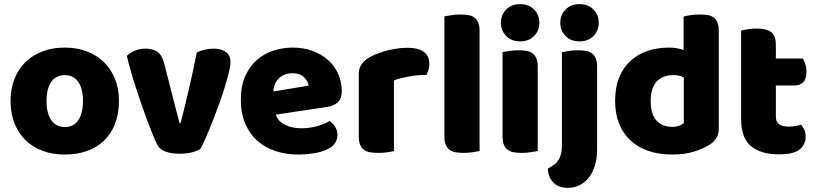

<svg xmlns="http://www.w3.org/2000/svg" viewBox="-20 -731 3948 928"><path d="M555 -243Q555 -181 536 -132.5Q517 -84 482.5 -51Q448 -18 400 -1Q352 16 293 16Q234 16 186 -2Q138 -20 103.5 -53.5Q69 -87 50 -135Q31 -183 31 -243Q31 -302 50 -350Q69 -398 103.5 -431.5Q138 -465 186 -483Q234 -501 293 -501Q352 -501 400 -482.5Q448 -464 482.5 -430.5Q517 -397 536 -349Q555 -301 555 -243ZM205 -243Q205 -182 228.5 -149.5Q252 -117 294 -117Q336 -117 358.5 -150Q381 -183 381 -243Q381 -303 358 -335.5Q335 -368 293 -368Q251 -368 228 -335.5Q205 -303 205 -243Z M950 -13Q936 -2 909 5Q882 12 848 12Q809 12 780.5 2Q752 -8 741 -30Q732 -47 719.5 -77.5Q707 -108 693 -145.5Q679 -183 664 -226Q649 -269 635.5 -311Q622 -353 611 -392Q600 -431 593 -461Q607 -475 630.5 -485.5Q654 -496 682 -496Q717 -496 739.5 -481.5Q762 -467 773 -427L812 -274Q823 -229 833 -192.5Q843 -156 848 -136H853Q872 -210 893 -300Q914 -390 931 -477Q948 -486 969.5 -491Q991 -496 1011 -496Q1046 -496 1070 -481Q1094 -466 1094 -429Q1094 -413 1086.5 -382.5Q1079 -352 1067.5 -313.5Q1056 -275 1040.5 -232Q1025 -189 1009 -148Q993 -107 977.5 -71.5Q962 -36 950 -13Z M1422 16Q1363 16 1312.5 -0.5Q1262 -17 1224.5 -50Q1187 -83 1165.5 -133Q1144 -183 1144 -250Q1144 -316 1165.5 -363.5Q1187 -411 1222 -441.5Q1257 -472 1302 -486.5Q1347 -501 1394 -501Q1447 -501 1490.5 -485Q1534 -469 1565.5 -441Q1597 -413 1614.5 -374Q1632 -335 1632 -289Q1632 -255 1613 -237Q1594 -219 1560 -214L1313 -177Q1324 -144 1358 -127.5Q1392 -111 1436 -111Q1477 -111 1513.5 -121.5Q1550 -132 1573 -146Q1589 -136 1600 -118Q1611 -100 1611 -80Q1611 -35 1569 -13Q1537 4 1497 10Q1457 16 1422 16ZM1394 -377Q1370 -377 1352.5 -369Q1335 -361 1324 -348.5Q1313 -336 1307.5 -320.5Q1302 -305 1301 -289L1472 -317Q1469 -337 1450 -357Q1431 -377 1394 -377Z M1884 -1Q1874 2 1852.5 5Q1831 8 1808 8Q1786 8 1768.5 5Q1751 2 1739 -7Q1727 -16 1720.5 -31.5Q1714 -47 1714 -72V-372Q1714 -395 1722.5 -411.5Q1731 -428 1747 -441Q1763 -454 1786.5 -464.5Q1810 -475 1837 -483Q1864 -491 1893 -495.5Q1922 -500 1951 -500Q1999 -500 2027 -481.5Q2055 -463 2055 -421Q2055 -407 2051 -393.5Q2047 -380 2041 -369Q2020 -369 1998 -367Q1976 -365 1955 -361Q1934 -357 1915.5 -352.5Q1897 -348 1884 -342Z M2298 -1Q2287 1 2265.5 4.5Q2244 8 2222 8Q2200 8 2182.5 5Q2165 2 2153 -7Q2141 -16 2134.5 -31.5Q2128 -47 2128 -72V-652Q2139 -654 2160.5 -657.5Q2182 -661 2204 -661Q2226 -661 2243.5 -658Q2261 -655 2273 -646Q2285 -637 2291.5 -621.5Q2298 -606 2298 -581Z M2401 -621Q2401 -659 2426.5 -685Q2452 -711 2494 -711Q2536 -711 2561.5 -685Q2587 -659 2587 -621Q2587 -583 2561.5 -557Q2536 -531 2494 -531Q2452 -531 2426.5 -557Q2401 -583 2401 -621ZM2579 -1Q2568 1 2546.5 4.5Q2525 8 2503 8Q2481 8 2463.5 5Q2446 2 2434 -7Q2422 -16 2415.5 -31.5Q2409 -47 2409 -72V-479Q2420 -481 2441.5 -484.5Q2463 -488 2485 -488Q2507 -488 2524.5 -485Q2542 -482 2554 -473Q2566 -464 2572.5 -448.5Q2579 -433 2579 -408Z M2688 -621Q2688 -659 2713.5 -685Q2739 -711 2781 -711Q2823 -711 2848.5 -685Q2874 -659 2874 -621Q2874 -583 2848.5 -557Q2823 -531 2781 -531Q2739 -531 2713.5 -557Q2688 -583 2688 -621ZM2654 68Q2676 54 2686 29.5Q2696 5 2696 -25V-479Q2707 -481 2728.5 -484.5Q2750 -488 2772 -488Q2794 -488 2811.5 -485Q2829 -482 2841 -473Q2853 -464 2859.5 -448.5Q2866 -433 2866 -408V-9Q2866 33 2856 67Q2846 101 2827.5 125.5Q2809 150 2782.5 163.5Q2756 177 2723 177Q2679 177 2654 150.5Q2629 124 2628 84Z M2953 -243Q2953 -309 2973 -357.5Q2993 -406 3028.5 -438Q3064 -470 3111.5 -485.5Q3159 -501 3214 -501Q3234 -501 3253 -497.5Q3272 -494 3284 -489V-651Q3294 -654 3316 -657.5Q3338 -661 3361 -661Q3383 -661 3400.5 -658Q3418 -655 3430 -646Q3442 -637 3448 -621.5Q3454 -606 3454 -581V-107Q3454 -60 3410 -32Q3381 -13 3335 1.5Q3289 16 3229 16Q3164 16 3112.5 -2Q3061 -20 3025.5 -54Q2990 -88 2971.5 -135.5Q2953 -183 2953 -243ZM3237 -368Q3183 -368 3154 -337Q3125 -306 3125 -243Q3125 -181 3152 -149.5Q3179 -118 3230 -118Q3248 -118 3262.5 -123.5Q3277 -129 3285 -136V-356Q3265 -368 3237 -368Z M3730 -167Q3730 -141 3746.5 -130Q3763 -119 3793 -119Q3808 -119 3824 -121.5Q3840 -124 3852 -128Q3861 -117 3867.5 -103.5Q3874 -90 3874 -71Q3874 -33 3845.5 -9Q3817 15 3745 15Q3657 15 3609.5 -25Q3562 -65 3562 -155V-583Q3573 -586 3593.5 -589.5Q3614 -593 3637 -593Q3681 -593 3705.5 -577.5Q3730 -562 3730 -512V-448H3861Q3867 -437 3872.5 -420.5Q3878 -404 3878 -384Q3878 -349 3862.5 -333.5Q3847 -318 3821 -318H3730Z"/></svg>

Font: Baloo Paaji
Style: Regular
Weight: 400
Designer: Shuchita Grover and Ek Type
Foundry: Ek Type
Version: Version 1.443;PS 1.000;hotconv 16.6.51;makeotf.lib2.5.65220;